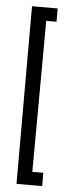

<svg xmlns="http://www.w3.org/2000/svg" viewBox="-54 -751 306 815"><g transform="rotate(5 98.5 -343.5)"><path d="M48.8 35.2V-721.7H158.2V-665H114.3L111.3 -21.5H158.2V35.2Z"/></g></svg>

Font: Post No Bills Colombo Medium
Style: Regular
Weight: 500
Designer: Kosala Senevirathne, Siva Puranthara, Lasantha Premarathna, Tharique Azeez
Foundry: Mooniak
Version: Version 1.220 ; ttfautohint (v1.6)